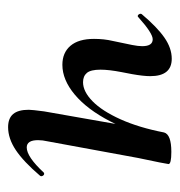

<svg xmlns="http://www.w3.org/2000/svg" viewBox="-5 -430 444 474"><g transform="rotate(90 217.0 -193.0)"><path d="M76 -203Q76 -228 81 -249L91 -297Q94 -312 94 -322Q94 -348 77 -348Q62 -348 23 -313Q21 -311 20 -311Q17 -311 15 -314.5Q13 -318 15 -321Q47 -359 73 -377Q99 -395 125 -395Q168 -395 168 -342Q168 -325 163 -297L158 -271Q152 -240 152 -219Q152 -195 160 -185.5Q168 -176 183 -176Q206 -176 230 -199.5Q254 -223 274.5 -268.5Q295 -314 307 -376L324 -375Q309 -300 279.5 -243Q250 -186 213.5 -155.5Q177 -125 140 -125Q110 -125 93 -145Q76 -165 76 -203ZM251 -42Q251 -50 255 -80L307 -376Q312 -394 355 -394Q385 -394 385 -387L381 -365Q371 -318 370 -312L329 -89Q326 -76 326 -65Q326 -37 344 -37Q367 -37 406 -79Q407 -80 409 -80Q412 -80 414 -76.5Q416 -73 414 -70Q379 -29 350.5 -10Q322 9 294 9Q272 9 261.5 -3.5Q251 -16 251 -42Z"/></g></svg>

Font: Cormorant Garamond SemiBold
Style: Italic
Weight: 600
Italic angle: -10°
Designer: Christian Thalmann (Catharsis Fonts)
Foundry: Catharsis Fonts
Version: Version 4.000